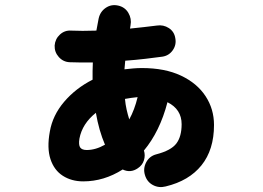

<svg xmlns="http://www.w3.org/2000/svg" viewBox="-20 -635 1040 759"><path d="M635 102Q608 109 584.5 96.5Q561 84 553 57Q545 31 558 6.5Q571 -18 598 -25Q656 -40 677 -67.5Q698 -95 698 -144Q698 -203 642 -231Q627 -173 603.5 -125Q580 -77 549 -40Q555 -21 549 -1.5Q543 18 525 30Q496 50 465 35Q391 82 309 82Q263 82 228.5 60Q194 38 179.5 -6Q165 -50 177 -115Q188 -179 233.5 -232.5Q279 -286 346 -320Q346 -337 346 -354Q346 -371 347 -388Q322 -388 299 -388Q276 -388 256 -389Q230 -390 212.5 -409.5Q195 -429 196 -455Q198 -481 217 -498.5Q236 -516 262 -514Q302 -512 361 -514L370 -562Q376 -589 398 -604Q420 -619 447 -613Q474 -607 487.5 -584Q501 -561 496 -535L494 -522Q523 -525 550 -528Q577 -531 600 -534Q626 -538 647.5 -524Q669 -510 673 -484Q678 -458 663 -436.5Q648 -415 622 -411Q593 -407 554.5 -402.5Q516 -398 475 -395Q474 -386 473.5 -377.5Q473 -369 472 -361Q489 -363 506.5 -364.5Q524 -366 541 -366Q632 -366 695.5 -336Q759 -306 792.5 -255Q826 -204 826 -141Q826 -43 776.5 18.5Q727 80 635 102ZM323 -42Q358 -42 395 -63Q371 -119 359 -189Q305 -146 294 -87Q290 -62 297 -52Q304 -42 323 -42ZM491 -163Q512 -201 524 -251Q511 -250 498.5 -248Q486 -246 474 -244Q476 -222 480.5 -202Q485 -182 491 -163Z"/></svg>

Font: Zen Maru Gothic Black
Style: Regular
Weight: 900
Designer: Yoshimichi Ohira
Foundry: Positype
Version: Version 1.001